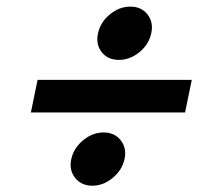

<svg xmlns="http://www.w3.org/2000/svg" viewBox="-20 -645 640 589"><path d="M95.3 -400H568.3L547.7 -300H74.7ZM345 -461.3Q310.7 -461.3 292 -485Q273.3 -508.7 280.7 -543Q288 -576.7 316.8 -600.7Q345.7 -624.7 380 -624.7Q413.7 -624.7 432.5 -600.7Q451.3 -576.7 444 -543Q436.7 -508.7 407.7 -485Q378.7 -461.3 345 -461.3ZM263.3 -75.3Q229.7 -75.3 210.5 -99.3Q191.3 -123.3 198.7 -157Q206 -190.7 235 -214.7Q264 -238.7 297.7 -238.7Q331.3 -238.7 350.3 -214.7Q369.3 -190.7 362 -157Q354.7 -123.3 325.8 -99.3Q297 -75.3 263.3 -75.3Z"/></svg>

Font: Epunda Sans Light
Style: Italic
Weight: 300
Italic angle: -12.0243°
Designer: Simon Atzbach
Foundry: typofactur
Version: Version 2.204